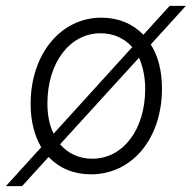

<svg xmlns="http://www.w3.org/2000/svg" viewBox="-44 -576 651 652"><path d="M-24 56H31L121 -43C157 -5 206 16 265 16C405 16 506 -106 506 -275C506 -335 493 -386 468 -425L587 -556H532L443 -458C407 -495 359 -516 300 -516C162 -516 60 -392 60 -223C60 -165 73 -115 96 -76ZM269 -37C224 -37 187 -55 160 -86L428 -380C441 -351 449 -315 449 -274C449 -136 374 -37 269 -37ZM117 -225C117 -363 193 -463 297 -463C342 -463 378 -446 405 -416L138 -122C124 -150 117 -185 117 -225Z"/></svg>

Font: Uncut Sans Light Italic
Style: Regular
Weight: 300
Italic angle: -11°
Designer: Kasper Nordkvist
Foundry: UNCUT.wtf
Version: Version 1.304;Glyphs 3.2 (3246)